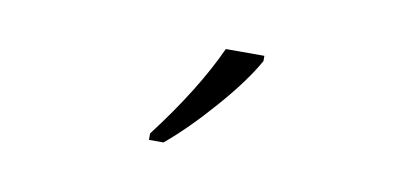

<svg xmlns="http://www.w3.org/2000/svg" viewBox="-33 -836 616 299"><g transform="rotate(10 275.0 -686.0)"><path d="M211.9 -606V-616.2Q273.9 -697.3 305.2 -766.1H366.2V-757.8Q347.2 -723.6 308.3 -679.2Q269.5 -634.8 234.9 -606Z"/></g></svg>

Font: TypoPRO Open Sans Condensed
Style: Regular
Weight: 300
Width: 3
Foundry: Ascender Corporation
Version: Version 1.10